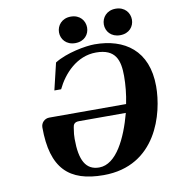

<svg xmlns="http://www.w3.org/2000/svg" viewBox="-95 -964 963 1063"><g transform="rotate(-10 386.5 -433.0)"><path d="M547 -806C547 -768 575 -732 626 -732C678 -732 705 -768 705 -806C705 -844 678 -881 626 -881C575 -881 547 -844 547 -806ZM295 -806C295 -768 323 -732 374 -732C426 -732 453 -768 453 -806C453 -844 426 -881 374 -881C323 -881 295 -844 295 -806ZM113 -304C113 -73 208 15 402 15C700 15 773 -268 773 -419C773 -621 645 -707 477 -707C427 -707 316 -687 250 -645L214 -494H252C291 -576 369 -661 477 -661C588 -661 608 -594 608 -506C608 -458 603 -404 592 -351H160C134 -351 113 -330 113 -304ZM278 -210C278 -228 279 -243 284 -273C286 -289 292 -303 319 -303H582C546 -168 482 -31 385 -31C310 -31 278 -90 278 -210Z"/></g></svg>

Font: Heuristica
Style: Bold Italic
Weight: 700
Italic angle: -13°
Version: Version 1.0.1